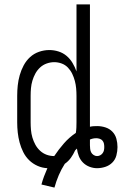

<svg xmlns="http://www.w3.org/2000/svg" viewBox="-20 -755 553 871"><path d="M227 96 168 82Q173 63 180 44.5Q187 26 195 8Q172 7 150.5 -2.5Q129 -12 112.5 -28Q96 -44 85.5 -65Q75 -86 69 -108.5Q63 -131 60.5 -154Q58 -177 58 -200V-320Q58 -344 60.5 -367.5Q63 -391 69.5 -414Q76 -437 87.5 -458.5Q99 -480 116.5 -496Q134 -512 157 -520Q180 -528 204 -528Q225 -528 245.5 -521.5Q266 -515 282 -501.5Q298 -488 309 -469.5Q320 -451 327 -431V-735H388V-180Q396 -182 404.5 -182.5Q413 -183 421 -183Q440 -183 458.5 -177Q477 -171 490 -157.5Q503 -144 508 -125.5Q513 -107 513 -88Q513 -69 508 -50Q503 -31 489.5 -17.5Q476 -4 457.5 2Q439 8 420 8Q403 8 386 1.5Q369 -5 356.5 -17.5Q344 -30 337.5 -47Q331 -64 329 -81Q327 -79 325 -77Q323 -75 321 -73Q313 -55 301.5 -39Q290 -23 274 -12Q258 13 246.5 40Q235 67 227 96ZM226 -47Q246 -77 270 -104.5Q294 -132 324 -152Q326 -164 326.5 -176Q327 -188 327 -200V-320Q327 -337 325.5 -354Q324 -371 319.5 -388Q315 -405 307.5 -420.5Q300 -436 288 -448.5Q276 -461 259.5 -467Q243 -473 226 -473Q209 -473 192 -467Q175 -461 162 -449Q149 -437 140.5 -421.5Q132 -406 127 -389Q122 -372 120.5 -355Q119 -338 119 -320V-200Q119 -183 120.5 -165.5Q122 -148 127 -131Q132 -114 140.5 -98.5Q149 -83 162 -71Q175 -59 191.5 -53Q208 -47 226 -47ZM420 -47Q428 -47 434.5 -50.5Q441 -54 445.5 -60Q450 -66 451.5 -73Q453 -80 453 -88Q453 -96 451.5 -103.5Q450 -111 445 -117Q440 -123 432 -125.5Q424 -128 417 -128Q409 -128 402 -126.5Q395 -125 388 -122V-96Q388 -88 389 -79.5Q390 -71 393.5 -64Q397 -57 404.5 -52Q412 -47 420 -47Z"/></svg>

Font: Iosevka Curly Light
Style: Regular
Weight: 300
Monospace: yes
Designer: Belleve Invis
Foundry: Belleve Invis
Version: Version 22.1.2; ttfautohint (v1.8.4)